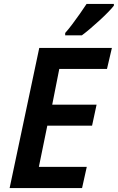

<svg xmlns="http://www.w3.org/2000/svg" viewBox="-20 -958 600 978"><path d="M29 0 180 -714H550L525 -607H282L246 -425H472L449 -318H221L178 -108H422L398 0ZM312 -790Q329 -809 348.5 -835Q368 -861 387 -888Q406 -915 421 -938H560V-929Q550 -916 530.5 -896Q511 -876 487 -854Q463 -832 439.5 -812Q416 -792 397 -778H312Z"/></svg>

Font: Noto Sans Display SemiBold
Style: Italic
Weight: 600
Italic angle: -12°
Designer: Monotype Design Team
Foundry: Monotype Imaging Inc.
Version: Version 2.003